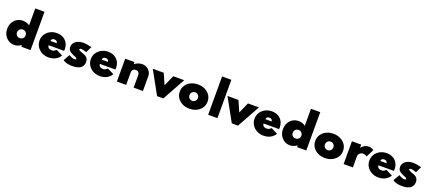

<svg xmlns="http://www.w3.org/2000/svg" viewBox="105 -2447 9077 4050"><g transform="rotate(20 4643.0 -422.0)"><path d="M287 16Q373 16 445.5 -40V0H653.5V-860H445.5V-479Q415.5 -502.5 376 -515.2Q336.5 -528 292.5 -528Q218 -528 160.2 -492.2Q102.5 -456.5 69.5 -395Q36.5 -333.5 36.5 -256Q36.5 -176 70.8 -114.5Q105 -53 162 -18.5Q219 16 287 16ZM352 -160Q309.5 -160 283 -186.8Q256.5 -213.5 256.5 -254.5Q256.5 -296.5 284.2 -324.2Q312 -352 353 -352Q394 -352 421.8 -324.2Q449.5 -296.5 449.5 -255Q449.5 -214 422.2 -187Q395 -160 352 -160Z M1061 16Q1145 16 1213.2 -20.2Q1281.5 -56.5 1317.5 -120L1168.5 -194Q1141.5 -168 1121.2 -158Q1101 -148 1073 -148Q1027.5 -148 1002 -169Q976.5 -190 976.5 -227H1323.5Q1325 -246.5 1325.2 -252.2Q1325.5 -258 1325.5 -264.5Q1325.5 -343 1291.5 -402.2Q1257.5 -461.5 1197.2 -494.8Q1137 -528 1057 -528Q973.5 -528 906.5 -492.2Q839.5 -456.5 800.5 -395.2Q761.5 -334 761.5 -257Q761.5 -179.5 801 -117.8Q840.5 -56 908.2 -20Q976 16 1061 16ZM982.5 -325Q983.5 -385 1051.5 -385Q1113 -385 1122.5 -325Z M1592 16Q1713 16 1777 -29.8Q1841 -75.5 1841 -163Q1841 -208.5 1824.8 -236.5Q1808.5 -264.5 1781.2 -281.5Q1754 -298.5 1720 -310Q1701.5 -316.5 1676.5 -325.5Q1651.5 -334.5 1632.8 -345.5Q1614 -356.5 1614 -368.5Q1614 -377 1624.8 -383Q1635.5 -389 1655 -389Q1694.5 -389 1771 -360L1836 -497Q1777 -513 1732.8 -520Q1688.5 -527 1653 -527Q1583 -527 1529.5 -504.5Q1476 -482 1446 -442Q1416 -402 1416 -349.5Q1416 -310 1432.5 -284.5Q1449 -259 1475.8 -242.5Q1502.5 -226 1533 -212.5Q1581.5 -191.5 1601.8 -182.8Q1622 -174 1622 -155.5Q1622 -136 1592.5 -136Q1538 -136 1463 -183L1381 -39Q1458.5 16 1592 16Z M2212 16Q2296 16 2364.2 -20.2Q2432.5 -56.5 2468.5 -120L2319.5 -194Q2292.5 -168 2272.2 -158Q2252 -148 2224 -148Q2178.5 -148 2153 -169Q2127.5 -190 2127.5 -227H2474.5Q2476 -246.5 2476.2 -252.2Q2476.5 -258 2476.5 -264.5Q2476.5 -343 2442.5 -402.2Q2408.5 -461.5 2348.2 -494.8Q2288 -528 2208 -528Q2124.5 -528 2057.5 -492.2Q1990.5 -456.5 1951.5 -395.2Q1912.5 -334 1912.5 -257Q1912.5 -179.5 1952 -117.8Q1991.5 -56 2059.2 -20Q2127 16 2212 16ZM2133.5 -325Q2134.5 -385 2202.5 -385Q2264 -385 2273.5 -325Z M2591.5 0H2799.5V-282Q2799.5 -320.5 2822.5 -343.8Q2845.5 -367 2883.5 -367Q2921.5 -367 2944.5 -343.8Q2967.5 -320.5 2967.5 -282V0H3175.5V-327Q3175.5 -384.5 3148.5 -429.8Q3121.5 -475 3075.2 -501.5Q3029 -528 2970.5 -528Q2924.5 -528 2879.8 -511.2Q2835 -494.5 2799.5 -464V-512H2591.5Z M3493.5 0H3633.5L3916.5 -512H3670.5L3563.5 -270L3456.5 -512H3210.5Z M4222 16Q4310 16 4380.8 -18.8Q4451.5 -53.5 4492.8 -114.8Q4534 -176 4534 -256Q4534 -336 4492.8 -397.2Q4451.5 -458.5 4380.8 -493.2Q4310 -528 4222 -528Q4134 -528 4063.2 -493.2Q3992.5 -458.5 3951.2 -397.2Q3910 -336 3910 -256Q3910 -176 3951.2 -114.8Q3992.5 -53.5 4063.2 -18.8Q4134 16 4222 16ZM4222 -160Q4184 -160 4156 -186.8Q4128 -213.5 4128 -256Q4128 -299 4156 -325.5Q4184 -352 4222 -352Q4260.5 -352 4288.2 -325.5Q4316 -299 4316 -256Q4316 -213.5 4288.2 -186.8Q4260.5 -160 4222 -160Z M4640 0H4848V-860H4640Z M5170.5 0H5310.5L5593.5 -512H5347.5L5240.5 -270L5133.5 -512H4887.5Z M5886.5 16Q5970.5 16 6038.8 -20.2Q6107 -56.5 6143 -120L5994 -194Q5967 -168 5946.8 -158Q5926.5 -148 5898.5 -148Q5853 -148 5827.5 -169Q5802 -190 5802 -227H6149Q6150.5 -246.5 6150.8 -252.2Q6151 -258 6151 -264.5Q6151 -343 6117 -402.2Q6083 -461.5 6022.8 -494.8Q5962.5 -528 5882.5 -528Q5799 -528 5732 -492.2Q5665 -456.5 5626 -395.2Q5587 -334 5587 -257Q5587 -179.5 5626.5 -117.8Q5666 -56 5733.8 -20Q5801.5 16 5886.5 16ZM5808 -325Q5809 -385 5877 -385Q5938.5 -385 5948 -325Z M6476.5 16Q6562.5 16 6635 -40V0H6843V-860H6635V-479Q6605 -502.5 6565.5 -515.2Q6526 -528 6482 -528Q6407.5 -528 6349.8 -492.2Q6292 -456.5 6259 -395Q6226 -333.5 6226 -256Q6226 -176 6260.2 -114.5Q6294.5 -53 6351.5 -18.5Q6408.5 16 6476.5 16ZM6541.5 -160Q6499 -160 6472.5 -186.8Q6446 -213.5 6446 -254.5Q6446 -296.5 6473.8 -324.2Q6501.5 -352 6542.5 -352Q6583.5 -352 6611.2 -324.2Q6639 -296.5 6639 -255Q6639 -214 6611.8 -187Q6584.5 -160 6541.5 -160Z M7263 16Q7351 16 7421.8 -18.8Q7492.5 -53.5 7533.8 -114.8Q7575 -176 7575 -256Q7575 -336 7533.8 -397.2Q7492.5 -458.5 7421.8 -493.2Q7351 -528 7263 -528Q7175 -528 7104.2 -493.2Q7033.5 -458.5 6992.2 -397.2Q6951 -336 6951 -256Q6951 -176 6992.2 -114.8Q7033.5 -53.5 7104.2 -18.8Q7175 16 7263 16ZM7263 -160Q7225 -160 7197 -186.8Q7169 -213.5 7169 -256Q7169 -299 7197 -325.5Q7225 -352 7263 -352Q7301.5 -352 7329.2 -325.5Q7357 -299 7357 -256Q7357 -213.5 7329.2 -186.8Q7301.5 -160 7263 -160Z M7681 0H7889V-251Q7889 -276.5 7903.5 -298.5Q7918 -320.5 7941.8 -334.2Q7965.5 -348 7992 -348Q8013 -348 8038.2 -339.5Q8063.5 -331 8082 -317L8169 -492Q8147.5 -508 8114.5 -518Q8081.5 -528 8052 -528Q8006.5 -528 7963.8 -504.8Q7921 -481.5 7889 -440V-512H7681Z M8464.5 16Q8548.5 16 8616.8 -20.2Q8685 -56.5 8721 -120L8572 -194Q8545 -168 8524.8 -158Q8504.5 -148 8476.5 -148Q8431 -148 8405.5 -169Q8380 -190 8380 -227H8727Q8728.5 -246.5 8728.8 -252.2Q8729 -258 8729 -264.5Q8729 -343 8695 -402.2Q8661 -461.5 8600.8 -494.8Q8540.5 -528 8460.5 -528Q8377 -528 8310 -492.2Q8243 -456.5 8204 -395.2Q8165 -334 8165 -257Q8165 -179.5 8204.5 -117.8Q8244 -56 8311.8 -20Q8379.5 16 8464.5 16ZM8386 -325Q8387 -385 8455 -385Q8516.5 -385 8526 -325Z M8995.5 16Q9116.5 16 9180.5 -29.8Q9244.5 -75.5 9244.5 -163Q9244.5 -208.5 9228.2 -236.5Q9212 -264.5 9184.8 -281.5Q9157.5 -298.5 9123.5 -310Q9105 -316.5 9080 -325.5Q9055 -334.5 9036.2 -345.5Q9017.5 -356.5 9017.5 -368.5Q9017.5 -377 9028.2 -383Q9039 -389 9058.5 -389Q9098 -389 9174.5 -360L9239.5 -497Q9180.5 -513 9136.2 -520Q9092 -527 9056.5 -527Q8986.5 -527 8933 -504.5Q8879.5 -482 8849.5 -442Q8819.5 -402 8819.5 -349.5Q8819.5 -310 8836 -284.5Q8852.5 -259 8879.2 -242.5Q8906 -226 8936.5 -212.5Q8985 -191.5 9005.2 -182.8Q9025.5 -174 9025.5 -155.5Q9025.5 -136 8996 -136Q8941.5 -136 8866.5 -183L8784.5 -39Q8862 16 8995.5 16Z"/></g></svg>

Font: Spartan Black
Style: Regular
Weight: 900
Designer: Matt Bailey, Mirko Velimirovic
Foundry: Matt Bailey
Version: Version 1.003; ttfautohint (v1.8.3)